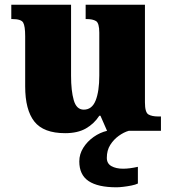

<svg xmlns="http://www.w3.org/2000/svg" viewBox="-20 -556 731 816"><path d="M257 10Q165 10 126 -39.5Q87 -89 87 -189V-402Q87 -445 78.5 -460Q70 -475 32 -475H28V-536H282V-234Q282 -170 293.5 -130Q305 -90 336 -90Q371 -90 386.5 -129Q402 -168 402 -235V-417Q402 -458 388 -466.5Q374 -475 348 -475H344V-536H596V-121Q596 -78 611 -69.5Q626 -61 652 -61H664V0H435L407 -64H402Q380 -30 345 -10Q310 10 257 10ZM475 240Q396 240 356.5 213.5Q317 187 317 130Q317 99 334 72Q351 45 378 26Q405 7 435 0H527Q506 6 484.5 21.5Q463 37 448.5 60Q434 83 434 115Q434 139 453.5 150Q473 161 503 161Q517 161 532.5 159Q548 157 566 153V224Q556 229 538.5 232.5Q521 236 503.5 238Q486 240 475 240Z"/></svg>

Font: Noto Serif Devanagari Black
Style: Regular
Weight: 900
Designer: Universal Thirst, Indian Type Foundry and the Monotype Design Team
Foundry: Monotype Imaging Inc.
Version: Version 2.004; ttfautohint (v1.8.4.7-5d5b)